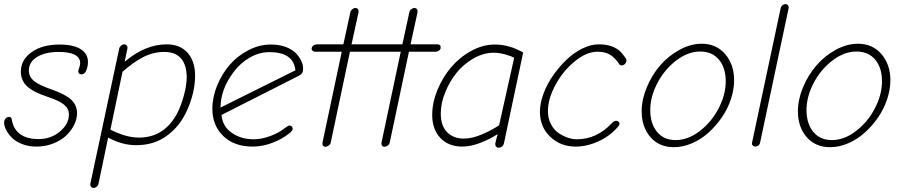

<svg xmlns="http://www.w3.org/2000/svg" viewBox="-20 -711 4418 939"><path d="M158.2 5.9Q119.6 5.9 87.9 -6.6Q56.2 -19 37.8 -37.8Q19.5 -56.6 10 -75.7Q0.5 -94.7 0 -110.8Q0 -123 7.1 -131.1Q14.2 -139.2 23.9 -139.2Q36.1 -139.2 38.1 -125Q44.9 -80.1 78.1 -55.4Q111.3 -30.8 168.9 -30.8Q229 -30.8 272.9 -67.6Q316.9 -104.5 316.9 -150.9Q316.9 -179.7 293.2 -199.2Q269.5 -218.8 209 -238.8Q143.6 -260.3 112.8 -288.6Q82 -316.9 82 -360.8Q82 -418.5 134.3 -455.8Q186.5 -493.2 271 -493.2Q339.4 -493.2 374.8 -470.5Q410.2 -447.8 410.2 -408.2Q410.2 -385.7 401.9 -366.5Q393.6 -347.2 378.9 -347.2Q370.1 -347.2 366 -352.5Q361.8 -357.9 362.8 -365.2Q363.8 -368.7 366.5 -376.5Q369.1 -384.3 370.6 -390.6Q372.1 -397 372.1 -401.9Q372.1 -457 267.1 -457Q202.1 -457 161.6 -432.6Q121.1 -408.2 121.1 -366.2Q121.1 -335.9 146 -315.2Q170.9 -294.4 233.9 -272.9Q301.8 -249 329.3 -222.4Q356.9 -195.8 356.9 -157.2Q356.9 -128.9 342.5 -100.1Q328.1 -71.3 303.2 -47.6Q278.3 -23.9 240 -9Q201.7 5.9 158.2 5.9Z M437 208Q429.7 208 425 201.9Q420.4 195.8 421.9 187L563 -473.1Q564.5 -481.4 572 -487.8Q579.6 -494.1 586.9 -494.1Q595.7 -494.1 600.1 -488Q604.5 -481.9 603 -473.1L589.8 -409.2Q690.4 -494.1 794.9 -494.1Q860.8 -494.1 897.5 -452.9Q934.1 -411.6 934.1 -339.8Q934.1 -287.6 917.5 -231.7Q900.9 -175.8 874 -131.8Q837.9 -72.8 780.8 -36.9Q723.6 -1 646 -1Q577.1 -1 508.8 -38.1L461.9 187Q460.4 195.8 453.1 201.9Q445.8 208 437 208ZM659.7 -38.1Q783.7 -38.1 846.7 -157.2Q865.7 -193.8 879.4 -244.4Q893.1 -294.9 893.1 -333Q893.1 -392.6 865.7 -424.8Q838.4 -457 783.7 -457Q729 -457 680.2 -431.6Q631.3 -406.2 579.1 -359.9L520 -77.1Q596.2 -38.1 659.7 -38.1Z M1215.8 5.9Q1125 5.9 1071.8 -45.9Q1018.6 -97.7 1018.6 -178.2Q1018.6 -235.8 1042 -293Q1065.4 -350.1 1103.8 -394.3Q1142.1 -438.5 1195.3 -465.8Q1248.5 -493.2 1304.7 -493.2Q1345.7 -493.2 1377.7 -481.2Q1409.7 -469.2 1427.2 -450.7Q1444.8 -432.1 1453.6 -412.8Q1462.4 -393.6 1462.4 -376Q1462.4 -360.8 1457.5 -353.5Q1452.6 -346.2 1438.5 -338.9L1063.5 -148.9Q1067.9 -93.3 1113.3 -61.5Q1158.7 -29.8 1220.7 -29.8Q1259.3 -29.8 1303 -46.1Q1346.7 -62.5 1373.5 -85Q1389.2 -97.2 1396.5 -97.2Q1402.8 -97.2 1407.2 -92.3Q1411.6 -87.4 1411.6 -82Q1411.6 -72.3 1396.5 -60.1Q1361.8 -31.7 1313 -12.9Q1264.2 5.9 1215.8 5.9ZM1058.6 -185.1 1424.8 -367.2Q1415.5 -456.1 1297.9 -456.1Q1248.5 -456.1 1202.1 -429.7Q1155.8 -403.3 1122.6 -358.9Q1058.6 -273.9 1058.6 -185.1Z M1572.3 6.8Q1564 6.8 1559.8 1.2Q1555.7 -4.4 1557.1 -13.2L1651.4 -458H1520.5Q1513.2 -458 1508.1 -463.4Q1502.9 -468.8 1504.4 -475.1Q1505.9 -484.4 1513.7 -489.3Q1521.5 -494.1 1531.2 -494.1H1659.2L1693.4 -650.9Q1694.8 -659.2 1702.6 -665.5Q1710.4 -671.9 1717.3 -671.9Q1726.6 -671.9 1730.7 -665.8Q1734.9 -659.7 1733.4 -650.9L1699.2 -494.1H1830.1Q1849.1 -494.1 1846.2 -475.1Q1845.2 -468.3 1838.1 -463.1Q1831.1 -458 1821.3 -458H1691.4L1597.2 -12.2Q1595.7 -4.9 1587.6 1Q1579.6 6.8 1572.3 6.8Z M1860.8 6.8Q1852.5 6.8 1848.4 1.2Q1844.2 -4.4 1845.7 -13.2L1939.9 -458H1809.1Q1801.8 -458 1796.6 -463.4Q1791.5 -468.8 1793 -475.1Q1794.4 -484.4 1802.2 -489.3Q1810.1 -494.1 1819.8 -494.1H1947.8L1981.9 -650.9Q1983.4 -659.2 1991.2 -665.5Q1999 -671.9 2005.9 -671.9Q2015.1 -671.9 2019.3 -665.8Q2023.4 -659.7 2022 -650.9L1987.8 -494.1H2118.7Q2137.7 -494.1 2134.8 -475.1Q2133.8 -468.3 2126.7 -463.1Q2119.6 -458 2109.9 -458H1980L1885.7 -12.2Q1884.3 -4.9 1876.2 1Q1868.2 6.8 1860.8 6.8Z M2240.7 5.9Q2173.8 5.9 2133.8 -36.1Q2093.8 -78.1 2093.8 -148.9Q2093.8 -208.5 2119.1 -270.5Q2144.5 -332.5 2186 -381.6Q2227.5 -430.7 2284.4 -461.9Q2341.3 -493.2 2399.9 -493.2Q2471.2 -493.2 2538.6 -454.1L2444.8 -11.2Q2442.9 -1 2435.5 5.1Q2428.2 11.2 2419.4 11.2Q2410.2 11.2 2405.5 5.1Q2400.9 -1 2402.8 -12.2L2413.6 -55.2Q2377.9 -31.2 2330.1 -12.7Q2282.2 5.9 2240.7 5.9ZM2247.6 -33.2Q2289.6 -33.2 2338.6 -54.4Q2387.7 -75.7 2420.9 -98.1L2494.6 -428.2Q2479 -437.5 2449.5 -445.3Q2419.9 -453.1 2394.5 -453.1Q2344.2 -453.1 2295.7 -425.3Q2247.1 -397.5 2212.6 -354.5Q2178.2 -311.5 2157 -258.5Q2135.7 -205.6 2135.7 -155.8Q2135.7 -95.7 2166.7 -64.5Q2197.8 -33.2 2247.6 -33.2Z M2795.4 5.9Q2721.2 5.9 2670.9 -42.2Q2620.6 -90.3 2620.6 -164.1Q2620.6 -205.1 2637.7 -252Q2654.8 -298.8 2684.3 -341.1Q2713.9 -383.3 2750 -418.2Q2786.1 -453.1 2827.9 -473.6Q2869.6 -494.1 2907.7 -494.1Q2943.4 -494.1 2968.8 -485.4Q2994.1 -476.6 3010 -462.2Q3025.9 -447.8 3041.5 -423.8Q3044.9 -420.4 3043.5 -412.1Q3042 -403.3 3035.4 -397.2Q3028.8 -391.1 3021.5 -391.1Q3012.7 -391.1 3008.8 -397Q2989.3 -426.8 2965.3 -442.4Q2941.4 -458 2902.3 -458Q2848.1 -458 2790.5 -410.6Q2732.9 -363.3 2696.3 -295.2Q2659.7 -227.1 2659.7 -168Q2659.7 -131.3 2674.8 -103Q2689.9 -74.7 2712.9 -59.6Q2735.8 -44.4 2758.5 -37.1Q2781.2 -29.8 2800.8 -29.8Q2897.5 -29.8 2970.7 -106.9Q2981.9 -120.1 2993.7 -120.1Q3000.5 -120.1 3005.1 -115.7Q3009.8 -111.3 3009.8 -106Q3009.8 -98.1 2998.5 -86.9Q2961.9 -44.9 2906.2 -19.5Q2850.6 5.9 2795.4 5.9Z M3275.4 8.8Q3203.6 8.8 3160.9 -40.5Q3118.2 -89.8 3118.2 -167Q3118.2 -224.1 3143.1 -283.9Q3168 -343.8 3208.3 -390.6Q3248.5 -437.5 3303 -467.3Q3357.4 -497.1 3412.1 -497.1Q3482.9 -497.1 3526.6 -446.3Q3570.3 -395.5 3570.3 -318.8Q3570.3 -273.4 3554.4 -225.6Q3538.6 -177.7 3510 -136.5Q3481.4 -95.2 3445.1 -62.3Q3408.7 -29.3 3364.3 -10.3Q3319.8 8.8 3275.4 8.8ZM3284.2 -25.9Q3344.2 -25.9 3401.9 -69.8Q3459.5 -113.8 3494.4 -180.9Q3529.3 -248 3529.3 -314Q3529.3 -379.4 3496.1 -419.2Q3462.9 -459 3404.3 -459Q3344.7 -459 3287.4 -415.3Q3230 -371.6 3195.1 -304.9Q3160.2 -238.3 3160.2 -172.9Q3160.2 -106.9 3193.1 -66.4Q3226.1 -25.9 3284.2 -25.9Z M3673.8 5.9Q3667 5.9 3661.6 0.7Q3656.2 -4.4 3657.7 -12.2L3797.9 -670.9Q3799.3 -679.2 3806.6 -685.1Q3814 -690.9 3821.8 -690.9Q3829.1 -690.9 3833.7 -685.1Q3838.4 -679.2 3836.9 -670.9L3696.8 -11.2Q3695.3 -4.4 3688.7 0.7Q3682.1 5.9 3673.8 5.9Z M4039.6 8.8Q3967.8 8.8 3925 -40.5Q3882.3 -89.8 3882.3 -167Q3882.3 -224.1 3907.2 -283.9Q3932.1 -343.8 3972.4 -390.6Q4012.7 -437.5 4067.1 -467.3Q4121.6 -497.1 4176.3 -497.1Q4247.1 -497.1 4290.8 -446.3Q4334.5 -395.5 4334.5 -318.8Q4334.5 -273.4 4318.6 -225.6Q4302.7 -177.7 4274.2 -136.5Q4245.6 -95.2 4209.2 -62.3Q4172.9 -29.3 4128.4 -10.3Q4084 8.8 4039.6 8.8ZM4048.3 -25.9Q4108.4 -25.9 4166 -69.8Q4223.6 -113.8 4258.5 -180.9Q4293.5 -248 4293.5 -314Q4293.5 -379.4 4260.3 -419.2Q4227.1 -459 4168.5 -459Q4108.9 -459 4051.5 -415.3Q3994.1 -371.6 3959.2 -304.9Q3924.3 -238.3 3924.3 -172.9Q3924.3 -106.9 3957.3 -66.4Q3990.2 -25.9 4048.3 -25.9Z"/></svg>

Font: Comic Neue Light
Style: Italic
Weight: 300
Italic angle: -12°
Designer: Craig Rozynski
Foundry: Craig Rozynski
Version: Version 2.003;hotconv 1.0.109;makeotfexe 2.5.65596